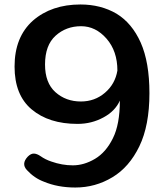

<svg xmlns="http://www.w3.org/2000/svg" viewBox="-20 -819 730 857"><path d="M316 18Q238 18 176 -8Q133 -24 100 -60Q74 -88 104 -120Q118 -134 131.5 -133.5Q145 -133 161 -122Q182 -107 209 -98Q257 -81 305 -81Q355 -81 404 -110Q453 -139 484 -202Q515 -264 515 -370Q494 -323 442 -295Q389 -266 326 -266Q198 -266 121 -331Q45 -395 45 -522Q45 -654 127 -727Q210 -799 339 -799Q430 -799 500 -758Q569 -716 608 -629Q647 -541 647 -403Q647 -259 602 -166Q557 -73 482 -28Q406 18 316 18ZM341 -366Q403 -366 448.5 -405Q494 -444 504 -504Q504 -591 455.5 -646.5Q407 -702 342 -702Q275 -702 228 -659.5Q181 -617 181 -531Q181 -449 227.5 -407.5Q274 -366 341 -366Z"/></svg>

Font: MaokenZhuyuanTi
Style: Regular
Weight: 400
Designer: Fontworks Inc & LongZhuTi team: ZERO子、时光羊、荆南、频凡、刘鹏、Little White Dog、帆影Magmeta、奈白不弍、白日月球、ChaoTawei、雨三（排名不分先后）
Version: Version 1.000; 20230222